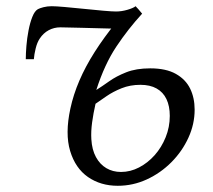

<svg xmlns="http://www.w3.org/2000/svg" viewBox="-20 -587 686 618"><path d="M89 -396.5H63Q63 -414.5 65 -439.2Q67 -464 71.8 -488.8Q76.5 -513.5 84 -532.5Q91.5 -551.5 102 -557.5Q107.5 -560.5 119.8 -563.8Q132 -567 146.5 -567Q159.5 -567 188.2 -564.5Q217 -562 250.5 -558.5Q284 -555 312.5 -552.5Q341 -550 353.5 -550Q371.5 -550 390.2 -555.5Q409 -561 416.5 -567Q420.5 -562.5 421.2 -561.8Q422 -561 425 -557.8Q428 -554.5 437.5 -543Q392.5 -494 354.5 -437Q316.5 -380 290 -297.5Q308.5 -309 331.2 -325.2Q354 -341.5 386 -354.2Q418 -367 463.5 -367Q514.5 -367 546 -349.2Q577.5 -331.5 592 -301.8Q606.5 -272 606.5 -234Q606.5 -187.5 586.5 -143.8Q566.5 -100 531.8 -65Q497 -30 452.5 -9.5Q408 11 359 11Q304 11 263.2 -17.2Q222.5 -45.5 205.8 -101Q189 -156.5 206.5 -237.5Q216 -282 235.5 -327.5Q255 -373 284.8 -419.8Q314.5 -466.5 355 -516.5L342.5 -495.5Q345 -495 330.5 -495.2Q316 -495.5 292.2 -496.2Q268.5 -497 243 -497.5Q217.5 -498 198.2 -498.5Q179 -499 174 -499Q154 -499 136.8 -489.8Q119.5 -480.5 108 -463Q99.5 -450.5 94.8 -431Q90 -411.5 89 -396.5ZM369.5 -33.5Q399.5 -33.5 427.5 -48Q455.5 -62.5 477.8 -87.5Q500 -112.5 513.2 -145.2Q526.5 -178 526.5 -214Q526.5 -245.5 515.8 -268Q505 -290.5 484 -302.2Q463 -314 432 -314Q399 -314 371.5 -303Q344 -292 323 -277.5Q302 -263 287.5 -253Q280.5 -222.5 276.5 -193.2Q272.5 -164 274 -139Q276 -105 288.8 -81.5Q301.5 -58 322.2 -45.8Q343 -33.5 369.5 -33.5Z"/></svg>

Font: Merriweather 20pt Light
Style: Italic
Weight: 300
Italic angle: -7.8°
Version: Version 2.101